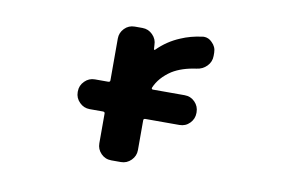

<svg xmlns="http://www.w3.org/2000/svg" viewBox="-62 -663 1125 751"><g transform="rotate(10 500.0 -287.5)"><path d="M418.9 -17.6Q394.5 -17.6 377.9 -34.7Q361.3 -51.8 361.3 -75.2V-193.4Q361.3 -200.2 353.5 -200.2H300.8Q277.3 -200.2 260.3 -217.3Q243.2 -234.4 243.2 -257.8V-260.7Q243.2 -284.2 260.3 -301.3Q277.3 -318.4 300.8 -318.4H353.5Q361.3 -318.4 361.3 -325.2V-491.2Q361.3 -514.6 377.9 -531.7Q394.5 -548.8 418.9 -548.8H449.2Q472.7 -548.8 489.7 -531.7Q506.8 -514.6 506.8 -491.2L507.8 -475.6Q507.8 -473.6 509.3 -472.7Q510.7 -471.7 512.7 -473.6Q551.8 -512.7 601.6 -533.2Q639.6 -549.8 684.6 -555.7Q688.5 -556.6 691.4 -556.6Q710.9 -556.6 724.6 -542Q742.2 -525.4 742.2 -502V-489.3Q742.2 -465.8 725.6 -448.7Q709 -431.6 684.6 -428.7Q627.9 -420.9 589.8 -397.5Q543.9 -367.2 526.4 -325.2Q525.4 -322.3 526.9 -320.3Q528.3 -318.4 531.2 -318.4H657.2Q681.6 -318.4 698.2 -301.3Q714.8 -284.2 714.8 -260.7V-257.8Q714.8 -234.4 698.2 -217.3Q681.6 -200.2 657.2 -200.2H521.5Q514.6 -200.2 514.6 -193.4V-75.2Q514.6 -51.8 497.6 -34.7Q480.5 -17.6 457 -17.6Z"/></g></svg>

Font: Rounded Mgen+ 1mn bold
Style: Bold
Weight: 700
Designer: [Source Han Sans]
Ryoko NISHIZUKA  (kana & ideographs); Paul D. Hunt (Latin, Greek & Cyrillic); Wenlong ZHANG  (bopomofo
Version: Version 1.059.20150602